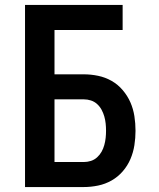

<svg xmlns="http://www.w3.org/2000/svg" viewBox="-20 -755 640 775"><path d="M81 0V-735H475V-634H200V-455H318Q347 -455 376 -449Q405 -443 430.5 -428.5Q456 -414 475.5 -391Q495 -368 506.5 -341.5Q518 -315 522.5 -286Q527 -257 527 -227Q527 -198 522.5 -169Q518 -140 506.5 -113Q495 -86 475.5 -63.5Q456 -41 430.5 -26.5Q405 -12 376 -6Q347 0 318 0ZM200 -101H318Q333 -101 347 -105.5Q361 -110 372 -120Q383 -130 390 -142.5Q397 -155 401 -169.5Q405 -184 406.5 -198.5Q408 -213 408 -227Q408 -242 406.5 -256.5Q405 -271 401 -285Q397 -299 390 -312Q383 -325 372 -335Q361 -345 347 -349.5Q333 -354 318 -354H200Z"/></svg>

Font: R Plex Mono
Style: Bold
Weight: 700
Monospace: yes
Designer: Belleve Invis
Foundry: Belleve Invis
Version: Version 31.8.0